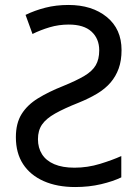

<svg xmlns="http://www.w3.org/2000/svg" viewBox="-20 -744 556 774"><path d="M256 -724Q351 -724 410.5 -675.5Q470 -627 470 -542Q470 -500 458.5 -468Q447 -436 425.5 -411Q404 -386 371.5 -366.5Q339 -347 297 -330Q239 -307 202.5 -286.5Q166 -266 149.5 -242Q133 -218 133 -183Q133 -148 149.5 -122Q166 -96 199 -82Q232 -68 280 -68Q333 -68 383.5 -83.5Q434 -99 469 -115V-29Q436 -13 387.5 -1.5Q339 10 283 10Q210 10 156 -14Q102 -38 73 -82.5Q44 -127 44 -191Q44 -247 67 -284Q90 -321 133 -347.5Q176 -374 234 -397Q288 -419 320 -438Q352 -457 366 -481Q380 -505 380 -541Q380 -588 349 -616.5Q318 -645 257 -645Q217 -645 180 -634Q143 -623 111 -607L83 -684Q120 -702 163 -713Q206 -724 256 -724Z"/></svg>

Font: Noto Sans Display
Style: Regular
Weight: 400
Designer: Monotype Design Team
Foundry: Monotype Imaging Inc.
Version: Version 2.003